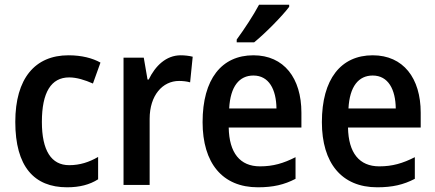

<svg xmlns="http://www.w3.org/2000/svg" viewBox="-20 -786 1850 816"><path d="M265 10C318 10 361 -1 397 -24V-119C359 -97 320 -84 274 -84C198 -84 158 -146 158 -268C158 -393 197 -457 274 -457C306 -457 341 -446 375 -431L407 -520C373 -539 327 -551 271 -551C129 -551 45 -453 45 -268C45 -78 125 10 265 10Z M748 -551C686 -551 640 -506 612 -448H607L591 -541H505V0H616V-281C616 -381 671 -442 741 -442C757 -442 775 -440 788 -436L799 -545C783 -549 764 -551 748 -551Z M1209 -766H1081C1057 -721 1019 -663 986 -618V-606H1060C1106 -643 1180 -718 1209 -757ZM1057 -551C922 -551 841 -450 841 -267C841 -93 925 10 1076 10C1141 10 1188 -1 1236 -26V-118C1185 -92 1141 -79 1085 -79C1000 -79 954 -136 952 -244H1261V-307C1261 -454 1187 -551 1057 -551ZM1057 -465C1123 -465 1154 -406 1155 -325H954C959 -419 997 -465 1057 -465Z M1564 -551C1429 -551 1348 -450 1348 -267C1348 -93 1432 10 1583 10C1648 10 1695 -1 1743 -26V-118C1692 -92 1648 -79 1592 -79C1507 -79 1461 -136 1459 -244H1768V-307C1768 -454 1694 -551 1564 -551ZM1564 -465C1630 -465 1661 -406 1662 -325H1461C1466 -419 1504 -465 1564 -465Z"/></svg>

Font: Noto Sans UI SemiCondensed Medium
Style: Regular
Weight: 500
Width: 4
Designer: Monotype Design Team
Foundry: Monotype Imaging Inc.
Version: Version 1.901